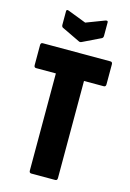

<svg xmlns="http://www.w3.org/2000/svg" viewBox="-128 -913 659 976"><g transform="rotate(15 202.0 -425.5)"><path d="M139 0Q128 0 128 -13V-524H24Q13 -524 13 -537V-642Q13 -655 24 -655H380Q391 -655 391 -642V-537Q391 -524 380 -524H276V-13Q276 0 265 0ZM198 -712 102 -758Q96 -762 96 -772V-843Q96 -854 109 -849L205 -812L302 -849Q315 -853 315 -843V-772Q315 -762 308 -758L213 -712Q205 -708 198 -712Z"/></g></svg>

Font: Sofia Sans Extra Condensed Black
Style: Regular
Weight: 900
Designer: Botio Nikoltchev, Ani Petrova
Foundry: lettersoup
Version: Version 4.101